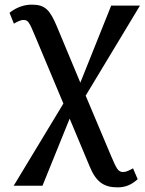

<svg xmlns="http://www.w3.org/2000/svg" viewBox="-20 -560 623 827"><path d="M39 240H163L280 -49L365 154C394 226 429 247 487 247C519 247 545 237 573 212L553 165C539 173 523 181 511 181C489 181 482 167 459 113L349 -148L583 -536H459L326 -204L225 -446C195 -517 175 -540 117 -540C85 -540 51 -529 21 -505L40 -458C52 -465 67 -474 81 -474C101 -474 106 -465 131 -405L253 -114Z"/></svg>

Font: Noto Serif Medium
Style: Regular
Weight: 500
Designer: Monotype Design Team
Foundry: Monotype Imaging Inc.
Version: Version 2.013